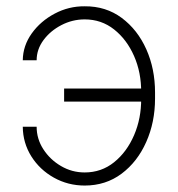

<svg xmlns="http://www.w3.org/2000/svg" viewBox="-20 -571 557 601"><path d="M245.1 -510.3Q206.5 -510.3 172.1 -492.4Q137.7 -474.6 116.2 -445.6Q94.7 -416.5 94.7 -382.3H51.3Q51.8 -427.7 79.3 -466.3Q106.9 -504.9 151.1 -528.3Q195.3 -551.8 245.1 -551.3Q311.5 -551.8 361.1 -514.9Q410.6 -478 438 -416.7Q465.3 -355.5 465.3 -281.7V-262.2Q465.3 -188.5 437.7 -126.5Q410.2 -64.5 360.6 -27.3Q311 9.8 245.1 9.8Q192.9 9.8 148.7 -14.9Q104.5 -39.6 78.1 -81.5Q51.8 -123.5 51.3 -174.3H94.7Q94.7 -136.2 115.7 -103.8Q136.7 -71.3 170.9 -51.3Q205.1 -31.2 245.1 -31.2Q297.4 -31.2 337.2 -63.2Q377 -95.2 399.7 -147.9Q422.4 -200.7 421.9 -262.2V-281.7Q422.4 -343.8 399.7 -395.5Q377 -447.3 337.2 -478.8Q297.4 -510.3 245.1 -510.3ZM440.4 -293.9V-252.9H180.7V-293.9Z"/></svg>

Font: Inter Tight ExtraLight
Style: Regular
Weight: 250
Designer: Rasmus Andersson
Foundry: rsms
Version: Version 3.004